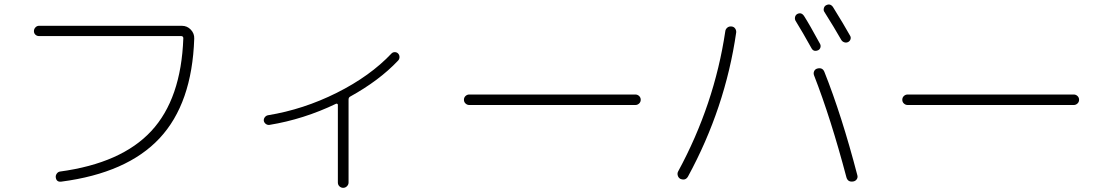

<svg xmlns="http://www.w3.org/2000/svg" viewBox="-20 -815 5040 876"><path d="M158.2 -650.4Q148.4 -650.4 141.6 -656.7Q134.8 -663.1 134.8 -672.9Q134.8 -682.6 141.6 -689.9Q148.4 -697.3 158.2 -697.3H809.6Q834 -697.3 850.6 -679.7Q867.2 -662.1 866.2 -638.7Q856.4 -342.8 708 -184.1Q559.6 -25.4 259.8 13.7Q237.3 16.6 234.4 -5.9Q233.4 -14.6 238.8 -22.5Q244.1 -30.3 252.9 -32.2Q534.2 -70.3 670.4 -217.3Q806.6 -364.3 816.4 -640.6Q816.4 -649.4 807.6 -650.4Z M1209 -245.1Q1200.2 -244.1 1192.9 -249.5Q1185.5 -254.9 1183.6 -263.7Q1182.6 -272.5 1188 -279.8Q1193.4 -287.1 1202.1 -289.1Q1364.3 -315.4 1516.6 -391.6Q1668.9 -467.8 1766.6 -571.3Q1772.5 -577.1 1781.2 -577.1Q1790 -577.1 1795.9 -571.3Q1802.7 -564.5 1802.7 -554.7Q1802.7 -544.9 1795.9 -538.1Q1710 -447.3 1577.1 -374Q1570.3 -370.1 1570.3 -360.4V17.6Q1570.3 27.3 1563 34.7Q1555.7 42 1545.9 42Q1536.1 42 1528.8 35.2Q1521.5 28.3 1521.5 17.6V-336.9Q1521.5 -339.8 1518.6 -341.3Q1515.6 -342.8 1513.7 -341.8Q1365.2 -270.5 1209 -245.1Z M2121.1 -335.9Q2111.3 -335.9 2104 -342.8Q2096.7 -349.6 2096.7 -359.9Q2096.7 -370.1 2104 -377Q2111.3 -383.8 2121.1 -383.8H2878.9Q2888.7 -383.8 2896 -377Q2903.3 -370.1 2903.3 -359.9Q2903.3 -349.6 2896 -342.8Q2888.7 -335.9 2878.9 -335.9Z M3682.6 -594.7Q3642.6 -667 3609.4 -720.7Q3605.5 -728.5 3607.4 -737.3Q3609.4 -746.1 3617.2 -751Q3635.7 -760.7 3648.4 -742.2Q3672.9 -704.1 3721.7 -614.3Q3725.6 -606.4 3723.1 -598.1Q3720.7 -589.8 3712.9 -585.9Q3692.4 -577.1 3682.6 -594.7ZM3818.4 -632.8Q3786.1 -689.5 3741.2 -760.7Q3736.3 -767.6 3738.8 -777.3Q3741.2 -787.1 3749 -791Q3767.6 -800.8 3780.3 -783.2Q3830.1 -703.1 3858.4 -652.3Q3863.3 -644.5 3860.4 -635.7Q3857.4 -627 3849.1 -623Q3840.8 -619.1 3832 -622.1Q3823.2 -625 3818.4 -632.8ZM3708 -502Q3732.4 -508.8 3741.2 -487.3Q3820.3 -289.1 3891.6 -15.6Q3894.5 -5.9 3889.2 2.4Q3883.8 10.7 3874 12.7Q3848.6 17.6 3841.8 -5.9Q3770.5 -275.4 3694.3 -470.7Q3690.4 -480.5 3694.3 -489.7Q3698.2 -499 3708 -502ZM3084 1Q3075.2 -3.9 3072.3 -14.2Q3069.3 -24.4 3074.2 -33.2Q3239.3 -337.9 3289.1 -671.9Q3290 -681.6 3297.9 -688.5Q3305.7 -695.3 3316.9 -694.3Q3328.1 -693.4 3334 -685.1Q3339.8 -676.8 3338.9 -667Q3289.1 -322.3 3119.1 -9.8Q3107.4 10.7 3084 1Z M4121.1 -335.9Q4111.3 -335.9 4104 -342.8Q4096.7 -349.6 4096.7 -359.9Q4096.7 -370.1 4104 -377Q4111.3 -383.8 4121.1 -383.8H4878.9Q4888.7 -383.8 4896 -377Q4903.3 -370.1 4903.3 -359.9Q4903.3 -349.6 4896 -342.8Q4888.7 -335.9 4878.9 -335.9Z"/></svg>

Font: Rounded Mgen+ 1m light
Style: Regular
Weight: 200
Designer: [Source Han Sans]
Ryoko NISHIZUKA  (kana & ideographs); Paul D. Hunt (Latin, Greek & Cyrillic); Wenlong ZHANG  (bopomofo
Version: Version 1.059.20150602